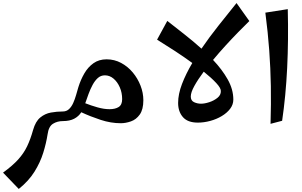

<svg xmlns="http://www.w3.org/2000/svg" viewBox="-100 -794 1979 1259"><path d="M23 445 -80 338Q-17 292 19.5 251.5Q56 211 78 165Q100 119 117 58Q133 2 164 -23.5Q195 -49 234 -56Q273 -63 312 -63L332 -31L312 0Q276 0 247.5 17.5Q219 35 212 87Q203 145 183.5 208Q164 271 126 332Q88 393 23 445Z M692 14Q627 14 560 -8Q493 -30 433 -58Q416 -31 386.5 -15.5Q357 0 312 0V-63Q336 -63 352.5 -78.5Q369 -94 380 -118.5Q391 -143 399 -171Q407 -199 414 -223Q429 -271 453 -312.5Q477 -354 513 -379.5Q549 -405 599 -405Q650 -405 694 -381.5Q738 -358 770.5 -319Q803 -280 821.5 -232.5Q840 -185 840 -137Q840 -76 816.5 -43Q793 -10 758.5 2Q724 14 692 14ZM588 -300Q561 -300 541.5 -282.5Q522 -265 507 -237Q492 -209 480.5 -177.5Q469 -146 459 -117Q497 -102 539.5 -90Q582 -78 618 -78Q656 -78 678.5 -92.5Q701 -107 701 -144Q701 -186 685.5 -221.5Q670 -257 644.5 -278.5Q619 -300 588 -300Z M1197 10Q1131 10 1099.5 -26Q1068 -62 1068 -119Q1068 -177 1093.5 -243.5Q1119 -310 1161 -381Q1109 -419 1049.5 -458Q990 -497 930 -534L997 -657Q1053 -613 1111 -567.5Q1169 -522 1221 -475Q1273 -551 1333.5 -627Q1394 -703 1451 -774L1535 -656Q1502 -624 1461.5 -582.5Q1421 -541 1378.5 -494.5Q1336 -448 1297 -401Q1356 -339 1393 -273.5Q1430 -208 1430 -141Q1430 -108 1409 -80.5Q1388 -53 1353.5 -32.5Q1319 -12 1278 -1Q1237 10 1197 10ZM1151 -161Q1151 -134 1172.5 -124Q1194 -114 1218 -114Q1242 -114 1272.5 -124Q1303 -134 1326 -152.5Q1349 -171 1348 -197Q1349 -216 1318 -249.5Q1287 -283 1236 -324Q1198 -273 1174.5 -230.5Q1151 -188 1151 -161Z M1674 18Q1678 -113 1676 -230Q1674 -347 1665.5 -463.5Q1657 -580 1640 -711L1787 -734Q1792 -531 1783 -348Q1774 -165 1750 -2Z"/></svg>

Font: Marhey
Style: Regular
Weight: 400
Designer: Nur Syamsi & Bustanul Arifin
Foundry: Namelatype
Version: Version 1.000; ttfautohint (v1.8.4.7-5d5b)